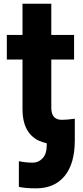

<svg xmlns="http://www.w3.org/2000/svg" viewBox="-20 -775 446 1029"><path d="M16.6 -456.1V-587.9H100.6V-754.9H254.9V-587.9H377V-456.1H254.9V-197.3Q254.9 -132.8 311.5 -132.8Q337.9 -132.8 380.9 -138.7V-24.4Q380.9 102.5 326.2 168.5Q271.5 234.4 173.8 234.4Q116.2 234.4 81.1 226.6V88.9Q118.2 96.7 155.3 96.7Q186.5 96.7 208.5 73.2Q230.5 49.8 230.5 2V-6.8Q207 -12.7 184.6 -22.5Q100.6 -66.4 100.6 -188.5V-456.1Z"/></svg>

Font: Gothic A1 Black
Style: Regular
Weight: 900
Version: Version 2.50